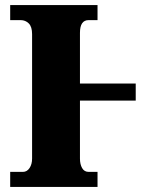

<svg xmlns="http://www.w3.org/2000/svg" viewBox="-20 -734 597 754"><path d="M20 0V-59H70Q86 -59 96 -74Q106 -89 106 -111V-600Q106 -629 93 -642Q80 -655 61 -655H20V-714H363V-655H328Q294 -655 294 -605V-406H513V-339H294V-111Q294 -89 302.5 -74Q311 -59 328 -59H363V0Z"/></svg>

Font: Noto Serif SemiCondensed Black
Style: Regular
Weight: 900
Width: 4
Designer: Monotype Design Team
Foundry: Monotype Imaging Inc.
Version: Version 2.014; ttfautohint (v1.8.4.7-5d5b)